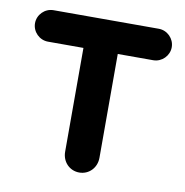

<svg xmlns="http://www.w3.org/2000/svg" viewBox="-66 -598 638 661"><g transform="rotate(10 253.0 -267.5)"><path d="M313 -62V-425H437C467 -425 492 -450 492 -480C492 -510 467 -535 437 -535H69C39 -535 14 -510 14 -480C14 -450 39 -425 69 -425H193V-62C193 -27 219 0 253 0C287 0 313 -27 313 -62Z"/></g></svg>

Font: Hotpoint
Style: Bold
Weight: 700
Designer: Andrew Paglinawan, Luciano Perondi, Riccardo Olocco
Foundry: CAST Cooperativa Anonima Servizi Tipografici
Version: Version 1.000;PS 2.1;hotconv 16.6.51;makeotf.lib2.5.65220